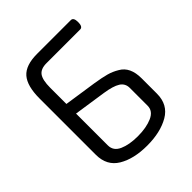

<svg xmlns="http://www.w3.org/2000/svg" viewBox="-207 -870 1015 1015"><g transform="rotate(-45 300.0 -362.5)"><path d="M80 -143V-564Q80 -657 116 -698.5Q152 -740 238 -740H490Q510 -740 510 -705Q510 -670 490 -670H238Q195 -670 177.5 -646Q160 -622 160 -564V-443L341 -416Q392 -408 423 -399.5Q454 -391 482 -374Q537 -343 537 -258V-143Q537 -61 471.5 -23Q406 15 306.5 15Q207 15 143.5 -23Q80 -61 80 -143ZM160 -133Q160 -92 201.5 -73.5Q243 -55 306.5 -55Q370 -55 413.5 -74Q457 -93 457 -133V-266Q457 -300 429 -317.5Q401 -335 341 -344L160 -371Z"/></g></svg>

Font: Offside
Style: Regular
Weight: 400
Designer: Eduardo Rodriguez Tunni
Foundry: Eduardo Rodriguez Tunni
Version: Version 1.001